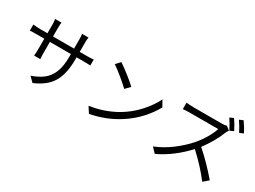

<svg xmlns="http://www.w3.org/2000/svg" viewBox="-51 -1561 3082 2319"><g transform="rotate(30 1490.0 -402.0)"><path d="M417 37 352 -28Q443 -58 508 -107Q573 -156 608.5 -240Q644 -324 644 -463V-498H351V-349Q351 -296 355 -260H268Q273 -301 273 -349V-498H172Q106 -498 73 -495V-580Q121 -574 172 -574H273V-699Q273 -730 268 -767V-770H356Q351 -750 351 -699V-574H644V-696Q644 -752 639 -777H728V-773Q723 -747 723 -696V-574H825Q891 -574 916 -579V-495Q891 -498 825 -498H723V-470Q723 -270 654.5 -152Q586 -34 417 37Z M1412 -455Q1370 -496 1297 -556.5Q1224 -617 1164 -658L1221 -719Q1275 -683 1352.5 -622.5Q1430 -562 1474 -519ZM1194 19 1141 -63Q1516 -122 1744 -383Q1831 -482 1875 -577L1923 -492Q1872 -397 1786.5 -303Q1701 -209 1587 -136Q1412 -23 1194 19Z M2764 -653Q2725 -731 2684 -791L2737 -814Q2787 -741 2818 -677ZM2789 45Q2678 -102 2514 -253Q2336 -59 2124 40L2060 -27Q2182 -76 2288 -156Q2394 -236 2472 -324Q2525 -384 2571.5 -461Q2618 -538 2638 -603H2248Q2200 -603 2147 -598V-688Q2160 -686 2193 -684Q2226 -682 2248 -682H2634Q2684 -682 2709 -690L2760 -651Q2747 -633 2735 -608Q2679 -463 2567 -314Q2648 -244 2728 -160.5Q2808 -77 2859 -16ZM2880 -689Q2839 -769 2798 -826L2850 -849Q2898 -783 2934 -713Z"/></g></svg>

Font: Source Han Sans & Saira Hybrid
Style: Regular
Weight: 400
Designer: Ryoko NISHIZUKA 西塚涼子 (kana & ideographs); Paul D. Hunt (Latin, Greek & Cyrillic); Wenlong ZHANG 张文龙 (bopomofo); Sandoll 
Foundry: Adobe Systems Incorporated
Version: Version 1.00;August 2, 2021;FontCreator 13.0.0.2675 64-bit